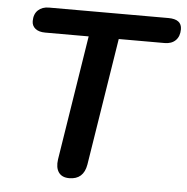

<svg xmlns="http://www.w3.org/2000/svg" viewBox="-51 -755 793 814"><g transform="rotate(5 345.0 -348.5)"><path d="M273 8Q242 8 228 -12Q214 -32 219 -67L303 -598H118Q91 -598 76 -610Q61 -622 61 -642Q61 -672 78.5 -688.5Q96 -705 125 -705H633Q690 -705 690 -662Q690 -632 673 -615Q656 -598 626 -598H431L345 -56Q334 8 273 8Z"/></g></svg>

Font: Nunito
Style: Bold Italic
Weight: 700
Italic angle: -9°
Designer: Vernon Adams
Foundry: Vernon Adams
Version: Version 3.601; ttfautohint (v1.8.2.53-6de2)